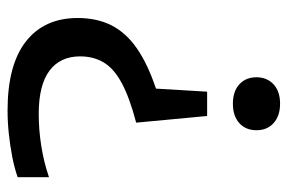

<svg xmlns="http://www.w3.org/2000/svg" viewBox="-152 -638 796 533"><g transform="rotate(-90 246.5 -372.0)"><path d="M190.5 -195.5 172 -392.5Q242.5 -411 282.8 -433Q323 -455 339.5 -483.2Q356 -511.5 356 -548Q356 -603.5 316.2 -633.2Q276.5 -663 196 -663Q152.5 -663 107.8 -656Q63 -649 20.5 -634.5V-721.5Q46.5 -730.5 77.2 -736.5Q108 -742.5 141 -746Q174 -749.5 206 -749.5Q332.5 -749.5 397.5 -698.5Q462.5 -647.5 462.5 -555Q462.5 -501 442 -460.8Q421.5 -420.5 378.2 -390.5Q335 -360.5 266.5 -337.5L258 -195.5ZM224.5 7Q191 7 171 -10.8Q151 -28.5 151 -58.5Q151 -88.5 170.8 -106.2Q190.5 -124 224.5 -124Q259 -124 278.5 -106Q298 -88 298 -58.5Q298 -29.5 278.5 -11.2Q259 7 224.5 7Z"/></g></svg>

Font: Encode Sans SemiExpanded Medium
Style: Regular
Weight: 500
Width: 6
Designer: Multiple Designers
Foundry: Impallari Type
Version: Version 3.002